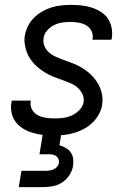

<svg xmlns="http://www.w3.org/2000/svg" viewBox="-20 -548 540 788"><path d="M199 8Q177 8 155.5 5.5Q134 3 113.5 -3Q93 -9 75 -20Q57 -31 44.5 -47.5Q32 -64 27.5 -85Q23 -106 27 -128L28 -135H106V-132Q103 -114 111.5 -98.5Q120 -83 135.5 -75Q151 -67 169 -64.5Q187 -62 206 -62Q223 -62 241 -64.5Q259 -67 275.5 -74.5Q292 -82 306 -96.5Q320 -111 323 -128Q326 -146 318.5 -161.5Q311 -177 299 -188Q287 -199 271.5 -205.5Q256 -212 240.5 -218Q225 -224 209 -229.5Q193 -235 178 -243Q163 -251 149.5 -260.5Q136 -270 124.5 -281.5Q113 -293 104 -306.5Q95 -320 89.5 -335.5Q84 -351 81.5 -368Q79 -385 82 -403Q86 -423 95.5 -442Q105 -461 120.5 -476Q136 -491 154.5 -501.5Q173 -512 193 -518Q213 -524 233.5 -526Q254 -528 274 -528Q295 -528 316.5 -525.5Q338 -523 357.5 -516.5Q377 -510 394.5 -499Q412 -488 423 -471.5Q434 -455 438 -434Q442 -413 439 -392L437 -385H359L360 -388Q363 -406 355.5 -421Q348 -436 334 -444Q320 -452 303 -455Q286 -458 268 -458Q252 -458 235 -455.5Q218 -453 202 -445Q186 -437 173.5 -423Q161 -409 159 -392Q156 -374 162.5 -358.5Q169 -343 182 -332Q195 -321 210 -314.5Q225 -308 241 -302Q257 -296 272.5 -290.5Q288 -285 302.5 -277.5Q317 -270 330.5 -260.5Q344 -251 355.5 -239.5Q367 -228 376.5 -214Q386 -200 392 -184.5Q398 -169 400 -152Q402 -135 399 -117Q396 -97 385 -77.5Q374 -58 358 -43Q342 -28 322.5 -18Q303 -8 282.5 -2Q262 4 241 6Q220 8 199 8ZM57 220 68 153H168Q176 153 184.5 151.5Q193 150 201 146.5Q209 143 214.5 136Q220 129 222 121Q223 112 220 104.5Q217 97 210.5 92.5Q204 88 196 86.5Q188 85 180 85H142L166 -62H242L224 48Q237 52 249.5 59Q262 66 270 77Q278 88 280 102.5Q282 117 280 132Q277 152 265 170.5Q253 189 235.5 200.5Q218 212 197.5 216Q177 220 157 220Z"/></svg>

Font: Iosevka Term Oblique
Style: Regular
Weight: 400
Italic angle: -9°
Monospace: yes
Designer: Belleve Invis
Foundry: Belleve Invis
Version: Version 31.4.0